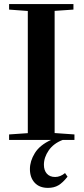

<svg xmlns="http://www.w3.org/2000/svg" viewBox="-20 -683 408 937"><path d="M24.4 0V-26.9L115.7 -33.2V-629.4L24.4 -636.2V-663.1H338.4V-636.2L246.6 -629.9V-33.7L343.3 -26.9V0H285.6Q241.2 17.1 217.8 51Q194.3 85 194.3 121.1Q194.3 148.4 208.7 164.6Q223.1 180.7 249 180.7Q274.4 180.7 297.4 161.6L309.6 179.2Q286.1 209 264.9 221.4Q243.7 233.9 213.9 233.9Q172.4 233.9 149.2 208.7Q126 183.6 126 142.1Q126 103 150.1 64Q174.3 24.9 229 0Z"/></svg>

Font: Elstob 14pt SemiBold
Style: Regular
Weight: 600
Designer: Peter S. Baker
Version: Version 1.015